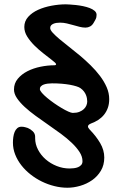

<svg xmlns="http://www.w3.org/2000/svg" viewBox="-20 -651 539 891"><path d="M143.1 -9.8Q143.1 18.1 156.5 43.7Q169.9 69.3 192.1 88.6Q214.4 107.9 243.2 119.4Q272 130.9 303.2 130.9Q312.5 130.9 323 129.6Q333.5 128.4 342.3 124.8Q351.1 121.1 356.9 114.5Q362.8 107.9 362.8 97.2Q362.8 75.7 349.1 54.4Q335.4 33.2 313.2 12Q291 -9.3 262.5 -30.3Q233.9 -51.3 203.9 -72Q173.8 -92.8 145.3 -113.5Q116.7 -134.3 94.5 -154.8Q72.3 -175.3 58.6 -195.6Q44.9 -215.8 44.9 -235.8Q44.9 -264.2 62.5 -285.4Q80.1 -306.6 107.4 -320.6Q134.8 -334.5 168 -341.3Q201.2 -348.1 232.9 -348.1Q235.8 -348.1 238 -349.4Q240.2 -350.6 240.2 -352.1Q240.2 -354.5 238.8 -356.4Q237.3 -358.4 234.9 -360.8L220.2 -373Q202.6 -386.7 180.7 -403.8Q158.7 -420.9 139.2 -440.4Q119.6 -460 106.2 -481.4Q92.8 -502.9 92.8 -525.9Q92.8 -552.7 110.8 -572.8Q128.9 -592.8 157 -605.5Q185.1 -618.2 219.2 -624.5Q253.4 -630.9 285.2 -630.9Q290.5 -630.9 303.2 -630.1Q315.9 -629.4 332 -627.7Q348.1 -626 365 -622.6Q381.8 -619.1 396 -613.8Q410.2 -608.4 419.2 -600.6Q428.2 -592.8 428.2 -582Q428.2 -576.2 427 -570.6Q425.8 -564.9 421.9 -558.1L415 -545.9Q408.2 -533.7 398.2 -528.3Q388.2 -522.9 377 -522.9Q363.3 -522.9 349.1 -526.6Q335 -530.3 320.3 -534.4Q305.7 -538.6 290.3 -542.2Q274.9 -545.9 258.8 -545.9Q250 -545.9 241.9 -544.7Q233.9 -543.5 227.3 -540.5Q220.7 -537.6 216.8 -533Q212.9 -528.3 212.9 -521Q212.9 -511.7 224.9 -498.8Q236.8 -485.8 256.1 -469.5Q275.4 -453.1 300 -434.1Q324.7 -415 350.3 -393.6Q376 -372.1 400.4 -348.1Q424.8 -324.2 444.1 -298.6Q463.4 -272.9 475.1 -246.1Q486.8 -219.2 486.8 -190.9Q486.8 -168 480.2 -149.9Q473.6 -131.8 462.2 -117.9Q450.7 -104 435.5 -94.2Q420.4 -84.5 402.8 -78.1Q388.2 -72.3 388.2 -64Q388.2 -58.1 397 -48.8Q425.8 -19.5 444.8 12.9Q463.9 45.4 463.9 80.1Q463.9 115.2 448 141.6Q432.1 168 407.2 185.3Q382.3 202.6 352.1 211.4Q321.8 220.2 293 220.2Q262.7 220.2 232.4 212.6Q202.1 205.1 174.1 191.4Q146 177.7 121.6 158.4Q97.2 139.2 79.1 116Q61 92.8 50.5 66.2Q40 39.6 40 11.2Q40 -1.5 41.7 -14.6Q43.5 -27.8 47.9 -38.6Q52.2 -49.3 60.1 -56.2Q67.9 -63 80.1 -63Q85.4 -63 89.6 -62.3Q93.8 -61.5 99.1 -60.1L108.9 -57.1Q121.1 -52.2 132.1 -41.7Q143.1 -31.2 143.1 -16.1ZM165 -237.8Q165 -231 174.3 -220.2Q183.6 -209.5 198.5 -197Q213.4 -184.6 231.2 -172.1Q249 -159.7 265.9 -149.7Q282.7 -139.6 296.9 -133.3Q311 -127 317.9 -127Q335.9 -127 348.6 -132.1Q361.3 -137.2 369.4 -145Q377.4 -152.8 381.1 -162.1Q384.8 -171.4 384.8 -180.2Q384.8 -186.5 383.5 -194.3Q382.3 -202.1 378.9 -210.4Q375.5 -218.8 369.4 -226.8Q363.3 -234.9 353 -242.2Q346.7 -246.6 334.2 -250.5Q321.8 -254.4 304.7 -257.6Q287.6 -260.7 266.4 -262.5Q245.1 -264.2 221.2 -264.2Q211.4 -264.2 201.4 -262.9Q191.4 -261.7 183.3 -258.8Q175.3 -255.9 170.2 -250.7Q165 -245.6 165 -237.8Z"/></svg>

Font: Gochi Hand
Style: Regular
Weight: 400
Designer: Juan Pablo del Peral
Foundry: Juan Pablo del Peral
Version: Version 1.001